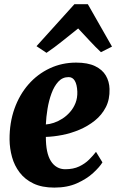

<svg xmlns="http://www.w3.org/2000/svg" viewBox="-20 -862 548 894"><path d="M457 -106Q444 -84.5 414.2 -57Q384.5 -29.5 339.2 -9Q294 11.5 233 11.5Q175.5 11.5 135.8 -7.5Q96 -26.5 71.5 -58.8Q47 -91 36 -130.8Q25 -170.5 24.5 -212Q24 -290 47.2 -355.5Q70.5 -421 112.5 -469Q154.5 -517 211.5 -543.8Q268.5 -570.5 334.5 -570.5Q388.5 -570.5 422.5 -554.2Q456.5 -538 472.8 -510.2Q489 -482.5 490 -448Q491.5 -399.5 472.8 -363Q454 -326.5 422 -300.8Q390 -275 350.5 -258.2Q311 -241.5 270 -233.5Q229 -225.5 193.5 -224.5Q193.5 -187 199.2 -159Q205 -131 216.8 -112.2Q228.5 -93.5 245.5 -83.8Q262.5 -74 283.5 -74Q321.5 -74 348.8 -87Q376 -100 395 -119Q414 -138 427 -155ZM299.5 -503Q271 -503 251.5 -481.8Q232 -460.5 219.8 -427Q207.5 -393.5 201.2 -355.2Q195 -317 193.5 -282.5Q210.5 -283.5 230.8 -290.2Q251 -297 270.5 -309.5Q290 -322 306.2 -340.5Q322.5 -359 331.8 -382.8Q341 -406.5 340 -435.5Q338.5 -469 328.2 -486Q318 -503 299.5 -503ZM196.5 -616 150 -647 326.5 -842.5H389L501.5 -645L450 -619Q424 -643.5 397.2 -672.5Q370.5 -701.5 344 -729.5Q307.5 -700.5 270.5 -670.8Q233.5 -641 196.5 -616Z"/></svg>

Font: Merriweather 20pt Black
Style: Italic
Weight: 900
Italic angle: -7.8°
Version: Version 2.101